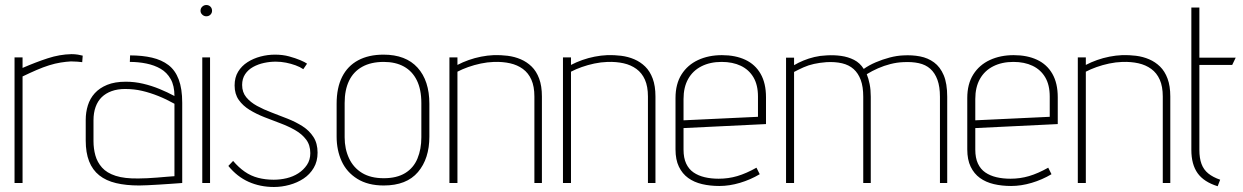

<svg xmlns="http://www.w3.org/2000/svg" viewBox="-20 -730 4958 766"><path d="M308 -482 310 -508Q303 -510 291 -512Q279 -514 265 -514Q218 -513 170.5 -497.5Q123 -482 70 -459V-501H38V0H70V-425Q99 -439 125.5 -450.5Q152 -462 176 -469.5Q200 -477 222 -480.5Q244 -484 263 -485Q276 -485 288.5 -484Q301 -483 308 -482Z M676 -347Q648 -362 616.5 -375Q585 -388 551 -396Q517 -404 482 -404Q438 -404 407.5 -391.5Q377 -379 358 -358Q339 -337 330.5 -309.5Q322 -282 322 -252V-169Q322 -121 335.5 -86.5Q349 -52 376 -30.5Q403 -9 443 0.5Q483 10 535 10Q547 10 568.5 9Q590 8 614 6.5Q638 5 659.5 3.5Q681 2 694.5 1Q708 0 707 0V-320Q707 -376 693 -413Q679 -450 652 -470.5Q625 -491 586.5 -500Q548 -509 499 -509L498 -483Q532 -483 564 -476.5Q596 -470 621 -455.5Q646 -441 661 -414.5Q676 -388 676 -347ZM676 -316V-27Q677 -27 667.5 -26.5Q658 -26 642 -24.5Q626 -23 606.5 -21.5Q587 -20 568 -19Q549 -18 533 -18Q477 -17 441.5 -28.5Q406 -40 387 -61.5Q368 -83 360.5 -110Q353 -137 353 -167V-250Q353 -280 361.5 -303.5Q370 -327 386 -342.5Q402 -358 425.5 -366.5Q449 -375 479 -375Q515 -375 547 -367.5Q579 -360 611.5 -347Q644 -334 676 -316Z M787 0H818V-501H787ZM803 -710Q794 -710 787 -703.5Q780 -697 780 -687Q780 -678 787 -671.5Q794 -665 803 -665Q813 -665 819.5 -671.5Q826 -678 826 -687Q826 -697 819.5 -703.5Q813 -710 803 -710Z M1190 -454 1205 -476Q1197 -482 1178 -490Q1159 -498 1133.5 -505Q1108 -512 1077 -512Q1048 -512 1019.5 -504.5Q991 -497 967.5 -482Q944 -467 930 -444Q916 -421 916 -389Q916 -355 932.5 -331.5Q949 -308 976 -291.5Q1003 -275 1035 -262.5Q1067 -250 1099 -238Q1131 -226 1158 -210.5Q1185 -195 1201.5 -173Q1218 -151 1218 -119Q1218 -92 1204.5 -72Q1191 -52 1170 -38.5Q1149 -25 1123.5 -19Q1098 -13 1072 -13Q1039 -13 1010 -20.5Q981 -28 956.5 -45Q932 -62 910 -88L891 -68Q926 -25 972 -4.5Q1018 16 1073 16Q1104 16 1135 7.5Q1166 -1 1191 -17.5Q1216 -34 1231.5 -60Q1247 -86 1247 -121Q1247 -158 1230.5 -183.5Q1214 -209 1187.5 -226Q1161 -243 1128.5 -256Q1096 -269 1064 -281Q1032 -293 1005.5 -307.5Q979 -322 962.5 -342Q946 -362 946 -391Q946 -416 958 -434Q970 -452 990 -463Q1010 -474 1033.5 -479Q1057 -484 1080 -484Q1101 -484 1121 -480Q1141 -476 1159 -469.5Q1177 -463 1190 -454Z M1693 -185V-316Q1693 -408 1646 -460Q1599 -512 1510 -512Q1451 -512 1409 -489.5Q1367 -467 1345 -423.5Q1323 -380 1323 -316V-185Q1323 -131 1343 -87Q1363 -43 1405.5 -16.5Q1448 10 1511 10Q1602 10 1647.5 -43.5Q1693 -97 1693 -185ZM1661 -319V-182Q1661 -135 1645.5 -97.5Q1630 -60 1596.5 -39.5Q1563 -19 1511 -19Q1459 -19 1424.5 -40Q1390 -61 1372.5 -98.5Q1355 -136 1355 -182V-319Q1355 -371 1372.5 -407.5Q1390 -444 1425 -463.5Q1460 -483 1511 -483Q1558 -483 1591.5 -464.5Q1625 -446 1643 -409.5Q1661 -373 1661 -319Z M2112 -345V0H2142V-345Q2142 -387 2131 -416.5Q2120 -446 2101 -464.5Q2082 -483 2057.5 -493.5Q2033 -504 2005 -507.5Q1977 -511 1949 -510Q1925 -509 1899.5 -504Q1874 -499 1850 -490.5Q1826 -482 1805 -471V-501H1773V0H1805V-444Q1824 -454 1848 -462.5Q1872 -471 1898 -476.5Q1924 -482 1951 -483Q1986 -484 2015 -477.5Q2044 -471 2066 -455Q2088 -439 2100 -412Q2112 -385 2112 -345Z M2565 -345V0H2595V-345Q2595 -387 2584 -416.5Q2573 -446 2554 -464.5Q2535 -483 2510.5 -493.5Q2486 -504 2458 -507.5Q2430 -511 2402 -510Q2378 -509 2352.5 -504Q2327 -499 2303 -490.5Q2279 -482 2258 -471V-501H2226V0H2258V-444Q2277 -454 2301 -462.5Q2325 -471 2351 -476.5Q2377 -482 2404 -483Q2439 -484 2468 -477.5Q2497 -471 2519 -455Q2541 -439 2553 -412Q2565 -385 2565 -345Z M2707 -133V-219L3036 -235V-342Q3036 -398 3014.5 -435.5Q2993 -473 2953.5 -491.5Q2914 -510 2860 -510Q2807 -510 2765 -490.5Q2723 -471 2699 -433Q2675 -395 2675 -339V-134Q2675 -93 2688.5 -65Q2702 -37 2725.5 -20Q2749 -3 2781 4.5Q2813 12 2850 12Q2890 12 2932 -0.5Q2974 -13 3011 -35L2998 -61Q2957 -38 2921.5 -27.5Q2886 -17 2847 -17Q2817 -17 2791.5 -23Q2766 -29 2747 -42Q2728 -55 2717.5 -77.5Q2707 -100 2707 -133ZM3004 -345V-264L2707 -250V-335Q2707 -382 2725.5 -415Q2744 -448 2778.5 -465.5Q2813 -483 2859 -483Q2903 -483 2935.5 -467.5Q2968 -452 2986 -421.5Q3004 -391 3004 -345Z M3730 -344V0H3759V-344Q3759 -397 3745 -430Q3731 -463 3706.5 -481Q3682 -499 3650.5 -505Q3619 -511 3584 -509Q3558 -508 3529.5 -500.5Q3501 -493 3474 -481.5Q3447 -470 3426 -455Q3411 -479 3387.5 -491Q3364 -503 3335.5 -507Q3307 -511 3277 -509Q3252 -508 3229 -502.5Q3206 -497 3185.5 -488.5Q3165 -480 3148 -470V-500H3116V0H3148V-443Q3167 -453 3186 -461.5Q3205 -470 3227.5 -475Q3250 -480 3277 -482Q3312 -484 3339.5 -477.5Q3367 -471 3385.5 -454.5Q3404 -438 3414 -411Q3424 -384 3424 -344V0H3454V-344Q3454 -372 3449.5 -394.5Q3445 -417 3438 -434Q3459 -447 3483 -457.5Q3507 -468 3532.5 -474.5Q3558 -481 3583 -482Q3618 -484 3645.5 -478Q3673 -472 3691.5 -455.5Q3710 -439 3720 -411.5Q3730 -384 3730 -344Z M3871 -133V-219L4200 -235V-342Q4200 -398 4178.5 -435.5Q4157 -473 4117.5 -491.5Q4078 -510 4024 -510Q3971 -510 3929 -490.5Q3887 -471 3863 -433Q3839 -395 3839 -339V-134Q3839 -93 3852.5 -65Q3866 -37 3889.5 -20Q3913 -3 3945 4.5Q3977 12 4014 12Q4054 12 4096 -0.5Q4138 -13 4175 -35L4162 -61Q4121 -38 4085.5 -27.5Q4050 -17 4011 -17Q3981 -17 3955.5 -23Q3930 -29 3911 -42Q3892 -55 3881.5 -77.5Q3871 -100 3871 -133ZM4168 -345V-264L3871 -250V-335Q3871 -382 3889.5 -415Q3908 -448 3942.5 -465.5Q3977 -483 4023 -483Q4067 -483 4099.5 -467.5Q4132 -452 4150 -421.5Q4168 -391 4168 -345Z M4619 -345V0H4649V-345Q4649 -387 4638 -416.5Q4627 -446 4608 -464.5Q4589 -483 4564.5 -493.5Q4540 -504 4512 -507.5Q4484 -511 4456 -510Q4432 -509 4406.5 -504Q4381 -499 4357 -490.5Q4333 -482 4312 -471V-501H4280V0H4312V-444Q4331 -454 4355 -462.5Q4379 -471 4405 -476.5Q4431 -482 4458 -483Q4493 -484 4522 -477.5Q4551 -471 4573 -455Q4595 -439 4607 -412Q4619 -385 4619 -345Z M4765 -132V-471H4896L4910 -500H4765V-700H4733V-132Q4733 -74 4758 -39Q4783 -4 4838 13L4848 -13Q4819 -23 4800.5 -38Q4782 -53 4773.5 -76Q4765 -99 4765 -132Z"/></svg>

Font: Advent Pro ExtraLight
Style: Regular
Weight: 250
Version: Version 3.000